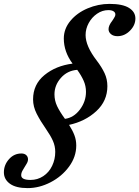

<svg xmlns="http://www.w3.org/2000/svg" viewBox="-122 -733 716 987"><path d="M574 -638Q574 -603 546 -575Q518 -547 482 -547Q461 -547 448.5 -557.5Q436 -568 436 -583Q436 -602 455 -626Q457 -630 464 -640Q471 -650 471 -659Q471 -669 461.5 -675Q452 -681 435 -681Q404 -681 377 -662.5Q350 -644 334 -614.5Q318 -585 318 -553Q318 -496 375 -422Q401 -388 415.5 -357Q430 -326 430 -290Q430 -214 373 -161.5Q316 -109 233 -91Q251 -63 260.5 -38Q270 -13 270 15Q270 73 233 123.5Q196 174 138 204Q80 234 20 234Q-40 234 -71 211.5Q-102 189 -102 153Q-102 115 -76 85.5Q-50 56 -12 56Q4 56 13 64.5Q22 73 22 86Q22 98 13.5 111Q5 124 2 130Q0 133 -6.5 144.5Q-13 156 -13 168Q-13 192 35 192Q71 192 100.5 172.5Q130 153 146 119.5Q162 86 162 48Q162 18 150 -9Q138 -36 115 -69Q85 -112 66.5 -148.5Q48 -185 48 -222Q48 -299 106.5 -347Q165 -395 251 -406Q206 -467 206 -535Q206 -585 240 -626Q274 -667 328.5 -690Q383 -713 441 -713Q508 -713 541 -692.5Q574 -672 574 -638ZM275 -374Q224 -370 191 -332.5Q158 -295 158 -248Q158 -216 171.5 -187.5Q185 -159 212 -122Q257 -128 288.5 -169.5Q320 -211 320 -261Q320 -291 308 -318Q296 -345 275 -374Z"/></svg>

Font: Ibarra Real Nova
Style: Bold Italic
Weight: 700
Italic angle: -22°
Designer: Jose Maria Ribagorda & Octavio Pardo
Foundry: Octavio Pardo
Version: Version 1.014